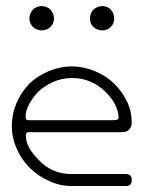

<svg xmlns="http://www.w3.org/2000/svg" viewBox="-20 -621 479 641"><path d="M78.1 -341.8Q105.5 -368.2 143.6 -383.8Q181.6 -399.4 219.7 -399.4Q257.8 -399.4 295.9 -383.8Q334 -368.2 361.3 -341.8Q388.7 -314.5 404.3 -281.2Q419.9 -249 419.9 -210.9Q419.9 -198.2 411.1 -188.5Q402.3 -179.7 389.6 -179.7Q339.8 -179.7 290 -179.7Q240.2 -179.7 219.7 -179.7Q200.2 -179.7 169.9 -179.7Q139.6 -179.7 96.7 -179.7Q84 -179.7 75.2 -179.7Q66.4 -179.7 66.4 -168.9Q66.4 -148.4 77.1 -127.9Q88.9 -107.4 108.4 -87.9Q130.9 -63.5 158.2 -51.8Q184.6 -40 219.7 -40Q253.9 -40 317.4 -40Q379.9 -40 400.4 -40Q419.9 -40 419.9 -19.5Q419.9 0 400.4 0Q379.9 0 320.3 0Q259.8 0 219.7 0Q179.7 0 144.5 -16.6Q108.4 -32.2 80.1 -59.6Q51.8 -87.9 36.1 -124Q19.5 -160.2 19.5 -200.2Q19.5 -240.2 35.2 -277.3Q50.8 -313.5 78.1 -341.8ZM219.7 -219.7Q240.2 -219.7 290 -219.7Q339.8 -219.7 356.4 -219.7Q360.4 -219.7 368.2 -220.7Q376 -221.7 376 -228.5Q376 -243.2 367.2 -265.6Q357.4 -289.1 333 -313.5Q308.6 -337.9 281.2 -348.6Q254.9 -360.4 219.7 -360.4Q185.5 -360.4 156.2 -346.7Q127.9 -334 106.4 -313.5Q89.8 -295.9 78.1 -274.4Q65.4 -252 65.4 -232.4Q65.4 -219.7 74.2 -219.7Q84 -219.7 96.7 -219.7Q139.6 -219.7 169.9 -219.7Q200.2 -219.7 219.7 -219.7ZM148.4 -531.2Q142.6 -525.4 134.8 -522.5Q127 -519.5 119.1 -519.5Q111.3 -519.5 103.5 -522.5Q95.7 -525.4 89.8 -531.2Q85 -536.1 81.1 -543.9Q78.1 -551.8 78.1 -559.6Q78.1 -567.4 81.1 -575.2Q85 -583 89.8 -588.9Q95.7 -594.7 103.5 -597.7Q111.3 -600.6 119.1 -600.6Q127 -600.6 134.8 -597.7Q142.6 -594.7 148.4 -588.9Q153.3 -583 157.2 -575.2Q160.2 -567.4 160.2 -559.6Q160.2 -551.8 157.2 -543.9Q153.3 -536.1 148.4 -531.2ZM349.6 -531.2Q344.7 -525.4 336.9 -522.5Q329.1 -519.5 321.3 -519.5Q313.5 -519.5 305.7 -522.5Q297.9 -525.4 292 -531.2Q286.1 -536.1 283.2 -543.9Q280.3 -551.8 280.3 -559.6Q280.3 -567.4 283.2 -575.2Q286.1 -583 292 -588.9Q297.9 -594.7 305.7 -597.7Q313.5 -600.6 321.3 -600.6Q329.1 -600.6 336.9 -597.7Q344.7 -594.7 349.6 -588.9Q355.5 -583 358.4 -575.2Q361.3 -567.4 361.3 -559.6Q361.3 -551.8 358.4 -543.9Q355.5 -536.1 349.6 -531.2Z"/></svg>

Font: Demofont
Style: Regular
Weight: 400
Version: Version 1.0